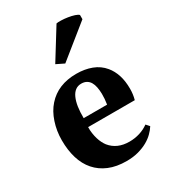

<svg xmlns="http://www.w3.org/2000/svg" viewBox="-181 -812 806 912"><g transform="rotate(-30 222.0 -356.0)"><path d="M419.4 -76.7Q409.7 -61 394 -45.4Q378.4 -29.8 356.4 -17.3Q334.5 -4.9 305.4 3.2Q276.4 11.2 240.2 11.2Q185.1 11.2 144.3 -5.9Q103.5 -22.9 76.2 -54.2Q48.8 -85.4 35.4 -129.6Q22 -173.8 22 -228Q22 -279.3 37.4 -325.4Q52.7 -371.6 80.6 -402.8Q138.2 -467.8 238.8 -467.8Q285.2 -467.8 322.5 -453.6Q359.9 -439.5 384.8 -409.2Q404.3 -385.7 414.8 -353.3Q425.3 -320.8 425.3 -278.3Q425.3 -248 417.5 -220.2H161.6Q161.1 -202.6 163.6 -186Q166 -169.4 170.4 -154.8Q174.8 -140.1 180.9 -128.2Q187 -116.2 193.8 -107.4Q230.5 -62 297.9 -62Q327.1 -62 354.2 -70.3Q381.3 -78.6 403.3 -94.7ZM235.8 -415.5Q217.3 -415.5 203.6 -405.3Q189.9 -395 181.2 -375.7Q172.4 -356.4 168.2 -329.1Q164.1 -301.8 164.6 -267.6H293Q297.9 -298.3 297.4 -325.2Q296.9 -344.7 293.7 -361.3Q290.5 -377.9 283.4 -389.9Q276.4 -401.9 264.6 -408.7Q252.9 -415.5 235.8 -415.5ZM277.8 -721.7Q285.2 -723.6 302.7 -723.1Q320.3 -722.7 339.4 -719.7Q358.4 -716.8 374 -711.7Q389.6 -706.5 394.5 -700.7V-677.7L218.8 -536.1L175.8 -557.1Z"/></g></svg>

Font: PT Astra Serif
Style: Bold
Weight: 700
Designer: A.Korolkova, I. Chaeva
Foundry: ParaType Ltd
Version: Version 1.002